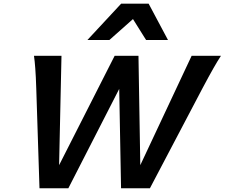

<svg xmlns="http://www.w3.org/2000/svg" viewBox="-20 -1003 1197 1023"><path d="M294.9 -123 590.8 -705.6H717.8L727.5 -123L1001 -705.6H1157.2Q1147.5 -690.9 1137.7 -674.6Q1127.9 -658.2 1116.2 -637.7Q1104.5 -617.2 1090.1 -590.8Q1075.7 -564.5 1057.1 -529.3L778.8 0H625L615.2 -529.3L344.2 0H190.4L173.3 -529.3Q172.4 -564 170.9 -590.3Q169.4 -616.7 168 -637.7Q166.5 -658.7 164.8 -675Q163.1 -691.4 161.1 -705.6H307.6ZM758.3 -790 688.5 -901.4 563 -790H445.8L625.5 -983.4H772L875 -790Z"/></svg>

Font: Andika New Basic
Style: Bold Italic
Weight: 700
Italic angle: -14°
Designer: Victor Gaultney, Annie Olsen, Pablo Ugerman
Foundry: SIL International
Version: Version 5.500